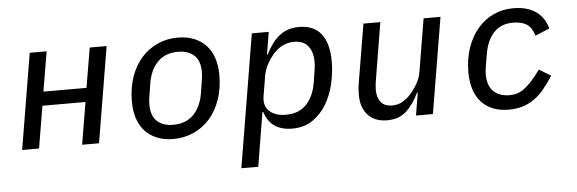

<svg xmlns="http://www.w3.org/2000/svg" viewBox="-48 -679 3095 1030"><g transform="rotate(-5 1500.0 -164.0)"><path d="M137 -516H228L192 -302H424L460 -516H551L465 0H374L412 -227H180L142 0H51Z M865 12Q815 12 776.5 -4Q738 -20 712 -48.5Q686 -77 673 -117.5Q660 -158 660 -207Q660 -281 681 -340.5Q702 -400 739 -441.5Q776 -483 826 -505.5Q876 -528 934 -528Q985 -528 1023.5 -512Q1062 -496 1088 -467.5Q1114 -439 1127 -398.5Q1140 -358 1140 -309Q1140 -235 1119 -175.5Q1098 -116 1061 -74.5Q1024 -33 973.5 -10.5Q923 12 865 12ZM870 -64Q939 -64 980 -105.5Q1021 -147 1033 -220L1043 -283Q1046 -300 1047 -311.5Q1048 -323 1048 -332Q1048 -394 1016 -423Q984 -452 930 -452Q861 -452 820 -410.5Q779 -369 767 -296L757 -233Q754 -216 753 -204.5Q752 -193 752 -184Q752 -122 784 -93Q816 -64 870 -64Z M1333 -516H1424L1404 -394H1407Q1422 -424 1439.5 -448.5Q1457 -473 1478.5 -491Q1500 -509 1527 -518.5Q1554 -528 1588 -528Q1667 -528 1707 -477Q1747 -426 1747 -328Q1747 -271 1733.5 -211Q1720 -151 1691 -101.5Q1662 -52 1616 -20Q1570 12 1505 12Q1389 12 1357 -91H1353L1305 200H1214ZM1477 -65Q1548 -65 1588 -107.5Q1628 -150 1640 -220L1651 -289Q1655 -312 1655 -334Q1655 -388 1630 -419.5Q1605 -451 1554 -451Q1489 -451 1440 -395Q1422 -374 1406 -345Q1390 -316 1384 -281L1366 -173Q1358 -122 1389.5 -93.5Q1421 -65 1477 -65Z M2192 -122H2188Q2159 -60 2119 -24Q2079 12 2016 12Q1950 12 1913 -28Q1876 -68 1876 -137Q1876 -154 1877.5 -172Q1879 -190 1883 -211L1934 -516H2025L1975 -213Q1969 -180 1969 -157Q1969 -115 1988.5 -90Q2008 -65 2050 -65Q2082 -65 2107 -80Q2132 -95 2154 -120Q2159 -126 2167 -136.5Q2175 -147 2184 -161.5Q2193 -176 2200.5 -194.5Q2208 -213 2211 -234L2258 -516H2349L2263 0H2172Z M2671 12Q2622 12 2584.5 -3.5Q2547 -19 2522 -47.5Q2497 -76 2484.5 -116.5Q2472 -157 2472 -206Q2472 -278 2492.5 -337.5Q2513 -397 2549 -439.5Q2585 -482 2634 -505Q2683 -528 2741 -528Q2783 -528 2814 -518.5Q2845 -509 2867.5 -492Q2890 -475 2904 -452Q2918 -429 2925 -403L2848 -371Q2834 -416 2807 -433.5Q2780 -451 2732 -451Q2670 -451 2631 -411Q2592 -371 2579 -295L2569 -235Q2566 -218 2565 -207.5Q2564 -197 2564 -187Q2564 -125 2596 -95Q2628 -65 2683 -65Q2700 -65 2717 -69Q2734 -73 2753.5 -85.5Q2773 -98 2796.5 -122.5Q2820 -147 2850 -188L2913 -150Q2888 -111 2863 -80.5Q2838 -50 2809 -29.5Q2780 -9 2746.5 1.5Q2713 12 2671 12Z"/></g></svg>

Font: IBM Plex Mono Text
Style: Italic
Weight: 450
Italic angle: -9°
Monospace: yes
Designer: Mike Abbink, Paul van der Laan, Pieter van Rosmalen
Foundry: Bold Monday
Version: Version 2.1